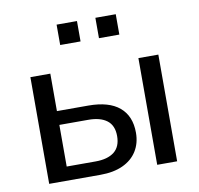

<svg xmlns="http://www.w3.org/2000/svg" viewBox="-78 -781 896 863"><g transform="rotate(-10 370.0 -349.5)"><path d="M78 0V-487H169V-316H312Q406 -316 454 -275.5Q502 -235 502 -159Q502 -111 479.5 -75Q457 -39 414.5 -19.5Q372 0 312 0ZM169 -63H301Q356 -63 386 -86.5Q416 -110 416 -159Q416 -207 386 -230Q356 -253 301 -253H169ZM571 0V-487H662V0ZM412 -606V-699H505V-606ZM235 -606V-699H328V-606Z"/></g></svg>

Font: Nunito Sans 12pt Medium
Style: Regular
Weight: 500
Designer: Vernon Adams
Foundry: Vernon Adams
Version: Version 3.101;gftools[0.9.27]